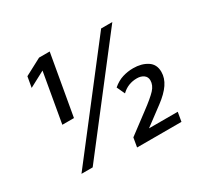

<svg xmlns="http://www.w3.org/2000/svg" viewBox="-160 -931 1200 1158"><g transform="rotate(-30 440.5 -352.5)"><path d="M314 -735 240 -314H159L219 -657L110 -599L123 -673L240 -735ZM652 -700H730L189 0H111ZM492 -34 632 -139Q698 -188 725.5 -217.5Q753 -247 753 -281Q753 -305 734.5 -318.5Q716 -332 688 -332Q625 -332 581 -289L555 -345Q589 -374 625 -385Q661 -396 699 -396Q756 -396 796 -370.5Q836 -345 836 -292Q836 -249 809 -209Q782 -169 727 -128L601 -34H801L790 30H481Z"/></g></svg>

Font: KoHo SemiBold
Style: Italic
Weight: 600
Italic angle: -10°
Version: Version 1.000; ttfautohint (v1.6)